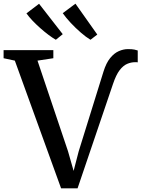

<svg xmlns="http://www.w3.org/2000/svg" viewBox="-38 -1015 770 1042"><path d="M293.5 7 42.5 -686 -18.5 -699V-743H251.5V-699L165.5 -686L331 -194.5L361.5 -87.5L389 -193.5L523.5 -626Q538 -673 559.8 -699.8Q581.5 -726.5 606.8 -737.5Q632 -748.5 656.5 -748.5Q679 -748.5 691.8 -745.8Q704.5 -743 709.5 -741V-676.5Q709.5 -677 706.2 -677.2Q703 -677.5 696 -677.5Q673 -677.5 651.8 -668.2Q630.5 -659 611.2 -634Q592 -609 575.5 -560L383 7ZM264.5 -799.5Q247 -809.5 225 -826Q203 -842.5 180.5 -862.5Q158 -882.5 138.2 -903.2Q118.5 -924 105.5 -942.5L174 -994.5L302.5 -829.5L265.5 -799.5ZM452.5 -799.5Q429 -813.5 400.8 -838Q372.5 -862.5 346.2 -890.5Q320 -918.5 302.5 -943.5L371.5 -995L490 -827.5L453.5 -799.5Z"/></svg>

Font: Merriweather 48pt Medium
Style: Regular
Weight: 500
Version: Version 2.100